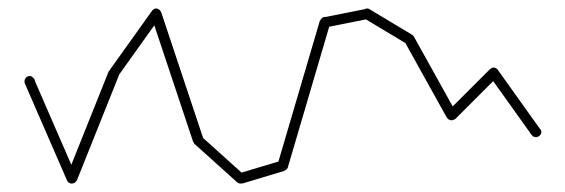

<svg xmlns="http://www.w3.org/2000/svg" viewBox="-20 -433 1340 455"><path d="M38 -240Q38 -237 39.5 -234Q41 -231 44 -229.5Q47 -228 50 -228Q53 -228 56 -229.5Q59 -231 61 -234Q63 -237 63 -240Q63 -243 61 -246Q59 -249 56 -251Q53 -253 50 -253Q47 -253 44 -251Q41 -249 39.5 -246Q38 -243 38 -240Z M61 -245 39 -235 139 -5 161 -15Z M138 -10Q138 -7 139.5 -4Q141 -1 144 0.5Q147 2 150 2Q153 2 156 0.5Q159 -1 161 -4Q163 -7 163 -10Q163 -13 161 -16Q159 -19 156 -21Q153 -23 150 -23Q147 -23 144 -21Q141 -19 139.5 -16Q138 -13 138 -10Z M138 -15 162 -5 262 -255 238 -265Z M238 -260Q238 -257 239.5 -254Q241 -251 244 -249.5Q247 -248 250 -248Q253 -248 256 -249.5Q259 -251 261 -254Q263 -257 263 -260Q263 -263 261 -266Q259 -269 256 -271Q253 -273 250 -273Q247 -273 244 -271Q241 -269 239.5 -266Q238 -263 238 -260Z M240 -267 260 -253 360 -393 340 -407Z M338 -400Q338 -397 339.5 -394Q341 -391 344 -389.5Q347 -388 350 -388Q353 -388 356 -389.5Q359 -391 361 -394Q363 -397 363 -400Q363 -403 361 -406Q359 -409 356 -411Q353 -413 350 -413Q347 -413 344 -411Q341 -409 339.5 -406Q338 -403 338 -400Z M362 -404 338 -396 438 -96 462 -104Z M438 -100Q438 -97 439.5 -94Q441 -91 444 -89.5Q447 -88 450 -88Q453 -88 456 -89.5Q459 -91 461 -94Q463 -97 463 -100Q463 -103 461 -106Q459 -109 456 -111Q453 -113 450 -113Q447 -113 444 -111Q441 -109 439.5 -106Q438 -103 438 -100Z M458 -109 442 -91 542 -1 558 -19Z M538 -10Q538 -7 539.5 -4Q541 -1 544 0.5Q547 2 550 2Q553 2 556 0.5Q559 -1 561 -4Q563 -7 563 -10Q563 -13 561 -16Q559 -19 556 -21Q553 -23 550 -23Q547 -23 544 -21Q541 -19 539.5 -16Q538 -13 538 -10Z M546 -22 554 2 654 -28 646 -52Z M638 -40Q638 -37 639.5 -34Q641 -31 644 -29.5Q647 -28 650 -28Q653 -28 656 -29.5Q659 -31 661 -34Q663 -37 663 -40Q663 -43 661 -46Q659 -49 656 -51Q653 -53 650 -53Q647 -53 644 -51Q641 -49 639.5 -46Q638 -43 638 -40Z M638 -44 662 -36 762 -376 738 -384Z M738 -380Q738 -377 739.5 -374Q741 -371 744 -369.5Q747 -368 750 -368Q753 -368 756 -369.5Q759 -371 761 -374Q763 -377 763 -380Q763 -383 761 -386Q759 -389 756 -391Q753 -393 750 -393Q747 -393 744 -391Q741 -389 739.5 -386Q738 -383 738 -380Z M748 -392 752 -368 852 -388 848 -412Z M838 -400Q838 -397 839.5 -394Q841 -391 844 -389.5Q847 -388 850 -388Q853 -388 856 -389.5Q859 -391 861 -394Q863 -397 863 -400Q863 -403 861 -406Q859 -409 856 -411Q853 -413 850 -413Q847 -413 844 -411Q841 -409 839.5 -406Q838 -403 838 -400Z M856 -411 844 -389 944 -329 956 -351Z M938 -340Q938 -337 939.5 -334Q941 -331 944 -329.5Q947 -328 950 -328Q953 -328 956 -329.5Q959 -331 961 -334Q963 -337 963 -340Q963 -343 961 -346Q959 -349 956 -351Q953 -353 950 -353Q947 -353 944 -351Q941 -349 939.5 -346Q938 -343 938 -340Z M961 -346 939 -334 1039 -154 1061 -166Z M1038 -160Q1038 -157 1039.5 -154Q1041 -151 1044 -149.5Q1047 -148 1050 -148Q1053 -148 1056 -149.5Q1059 -151 1061 -154Q1063 -157 1063 -160Q1063 -163 1061 -166Q1059 -169 1056 -171Q1053 -173 1050 -173Q1047 -173 1044 -171Q1041 -169 1039.5 -166Q1038 -163 1038 -160Z M1041 -169 1059 -151 1159 -251 1141 -269Z M1138 -260Q1138 -257 1139.5 -254Q1141 -251 1144 -249.5Q1147 -248 1150 -248Q1153 -248 1156 -249.5Q1159 -251 1161 -254Q1163 -257 1163 -260Q1163 -263 1161 -266Q1159 -269 1156 -271Q1153 -273 1150 -273Q1147 -273 1144 -271Q1141 -269 1139.5 -266Q1138 -263 1138 -260Z M1160 -267 1140 -253 1240 -113 1260 -127Z M1238 -120Q1238 -117 1239.5 -114Q1241 -111 1244 -109.5Q1247 -108 1250 -108Q1253 -108 1256 -109.5Q1259 -111 1261 -114Q1263 -117 1263 -120Q1263 -123 1261 -126Q1259 -129 1256 -131Q1253 -133 1250 -133Q1247 -133 1244 -131Q1241 -129 1239.5 -126Q1238 -123 1238 -120Z"/></svg>

Font: Linefont Thin
Style: Regular
Weight: 100
Monospace: yes
Version: Version 3.002;gftools[0.9.33]